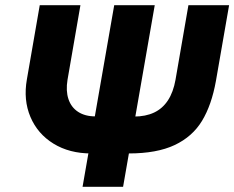

<svg xmlns="http://www.w3.org/2000/svg" viewBox="-20 -720 903 740"><path d="M240.2 -412.4 290 -700H133.2L83.6 -414Q69.6 -334.6 97.3 -269.3Q125 -204 186.3 -166.3Q247.6 -128.6 331.6 -128.6H373.8L398.6 -271.4H348Q308 -271.4 281.2 -288.8Q254.4 -306.2 243.8 -338.1Q233.2 -370 240.2 -412.4ZM812.2 -408 863 -700H706.2L656.4 -412.4Q648 -365 627.3 -333.3Q606.6 -301.6 573.9 -286.2Q541.2 -270.8 496.4 -270.8H437.6L416.8 -128.6H476Q584.4 -128.6 653 -160.9Q721.6 -193.2 758.6 -254.2Q795.6 -315.2 812.2 -408ZM420.2 -700 298.2 0H454.4L576.4 -700Z"/></svg>

Font: Fixel Italic Variable Display Thin
Style: Italic
Weight: 100
Italic angle: -10°
Designer: AlfaBravo + MacPaw
Foundry: Kyrylo Tkachov, Marchela Mozhyna, Serhii Makarenko, Maria Weinstein, Zakhar Kryvoshyya
Version: Version 1.210;Glyphs 3.2 (3217)